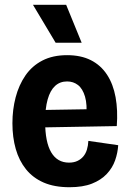

<svg xmlns="http://www.w3.org/2000/svg" viewBox="-20 -771 545 804"><path d="M271 13Q208 13 163 -6.5Q118 -26 89 -62Q60 -98 46 -147Q32 -196 32 -255Q32 -312 45.5 -363.5Q59 -415 86.5 -455Q114 -495 157.5 -517.5Q201 -540 261 -540Q319 -540 360.5 -519Q402 -498 428 -458.5Q454 -419 464 -364Q474 -309 469 -243L131 -237V-310L373 -314L341 -279Q346 -333 336 -366.5Q326 -400 306.5 -415Q287 -430 261 -430Q231 -430 210.5 -411Q190 -392 179.5 -354.5Q169 -317 169 -262Q169 -176 194.5 -133Q220 -90 269 -90Q289 -90 304 -97Q319 -104 329 -116Q339 -128 344 -144.5Q349 -161 350 -181L475 -163Q473 -131 462 -99.5Q451 -68 427 -42.5Q403 -17 365 -2Q327 13 271 13ZM213 -592 118 -751H257L322 -592Z"/></svg>

Font: Bricolage Grotesque 24pt SemiCondensed
Style: Bold
Weight: 700
Width: 4
Designer: Mathieu Triay
Foundry: Atelier Triay
Version: Version 1.001;gftools[0.9.33.dev8+g029e19f]